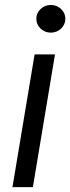

<svg xmlns="http://www.w3.org/2000/svg" viewBox="-20 -769 289 789"><path d="M31.2 0 122.2 -545.5H206L115.1 0ZM188.9 -634.9Q164.4 -634.9 146.8 -651.6Q129.3 -668.3 129.3 -691.8Q129.3 -715.2 146.8 -731.9Q164.4 -748.6 188.9 -748.6Q213.4 -748.6 231 -731.9Q248.6 -715.2 248.6 -691.8Q248.6 -668.3 231 -651.6Q213.4 -634.9 188.9 -634.9Z"/></svg>

Font: Inter UI
Style: Italic
Weight: 400
Italic angle: -9.39999°
Designer: Rasmus Andersson
Foundry: rsms
Version: 3.2;8d6f07862